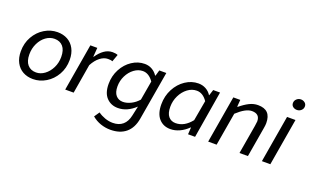

<svg xmlns="http://www.w3.org/2000/svg" viewBox="-104 -1288 3303 2052"><g transform="rotate(20 1548.0 -262.0)"><path d="M41 -223Q41 -316 83.5 -390.5Q126 -465 195.5 -507Q265 -549 342 -549Q407 -549 457 -521.5Q507 -494 535.5 -440.5Q564 -387 564 -313Q564 -220 521.5 -145.5Q479 -71 409.5 -29Q340 13 263 13Q198 13 148 -14.5Q98 -42 69.5 -95.5Q41 -149 41 -223ZM468 -312Q468 -390 433 -430.5Q398 -471 336 -471Q284 -471 238.5 -438Q193 -405 165.5 -348Q138 -291 138 -224Q138 -146 173.5 -105.5Q209 -65 270 -65Q321 -65 366.5 -98.5Q412 -132 440 -188.5Q468 -245 468 -312Z M718 -536H797L789 -433H793Q829 -487 873 -518Q917 -549 968 -549Q1004 -549 1027 -539L997 -456Q987 -461 975.5 -462.5Q964 -464 945 -464Q901 -464 857 -430.5Q813 -397 779 -333L723 0H627Z M1015 164 1056 104Q1092 130 1136 145.5Q1180 161 1225 161Q1294 161 1337.5 124Q1381 87 1396 15L1420 -95Q1326 -7 1222 -7Q1143 -7 1092.5 -60Q1042 -113 1042 -216Q1042 -307 1082.5 -383.5Q1123 -460 1190.5 -504.5Q1258 -549 1334 -549Q1380 -549 1417.5 -527.5Q1455 -506 1478 -470H1483L1502 -536H1582L1487 19Q1468 128 1401 183.5Q1334 239 1225 239Q1169 239 1114.5 220.5Q1060 202 1015 164ZM1424 -176 1462 -395Q1410 -470 1341 -470Q1289 -470 1242.5 -435.5Q1196 -401 1168 -344.5Q1140 -288 1140 -224Q1140 -156 1170 -121.5Q1200 -87 1250 -87Q1293 -87 1340.5 -110.5Q1388 -134 1424 -176Z M1646 -204Q1646 -299 1687.5 -378Q1729 -457 1798 -503Q1867 -549 1945 -549Q1991 -549 2029.5 -528Q2068 -507 2091 -470H2094L2115 -536H2193L2104 0H2024L2029 -78H2025Q1982 -35 1930 -11Q1878 13 1826 13Q1745 13 1695.5 -42.5Q1646 -98 1646 -204ZM2034 -164 2075 -395Q2024 -470 1954 -470Q1899 -470 1851 -434Q1803 -398 1774 -338.5Q1745 -279 1745 -212Q1745 -138 1775.5 -102Q1806 -66 1857 -66Q1956 -66 2034 -164Z M2344 -536H2423L2417 -457H2423Q2476 -501 2524 -525Q2572 -549 2622 -549Q2696 -549 2732.5 -511.5Q2769 -474 2769 -397Q2769 -374 2763 -341L2705 0H2609L2665 -328Q2672 -370 2672 -382Q2672 -467 2582 -467Q2512 -467 2413 -375L2349 0H2253Z M2955 -536H3051L2960 0H2864ZM2963 -698Q2963 -725 2983.5 -744Q3004 -763 3032 -763Q3057 -763 3076.5 -747.5Q3096 -732 3096 -706Q3096 -679 3075.5 -660.5Q3055 -642 3027 -642Q3001 -642 2982 -657Q2963 -672 2963 -698Z"/></g></svg>

Font: Nebula Sans Medium
Style: Regular
Weight: 500
Italic angle: -9°
Designer: Paul D. Hunt for Adobe (as Source Sans)
Foundry: Nebula Entertainment & Broadcasting LLC
Version: Version 1.010